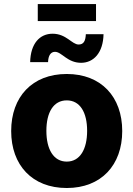

<svg xmlns="http://www.w3.org/2000/svg" viewBox="-20 -918 659 948"><path d="M309.6 10.3C480 10.3 583.5 -103 583.5 -271C583.5 -439.5 480 -552.7 309.6 -552.7C138.7 -552.7 35.2 -439.5 35.2 -271C35.2 -103 138.7 10.3 309.6 10.3ZM309.6 -120.1C244.1 -120.1 209 -181.2 209 -272C209 -363.3 244.1 -422.4 309.6 -422.4C375 -422.4 410.2 -363.3 410.2 -272C410.2 -181.2 375 -120.1 309.6 -120.1ZM380.4 -607.9C442.4 -607.9 489.3 -657.7 491.2 -749H403.8C402.3 -715.8 393.1 -698.2 368.2 -698.2C335 -698.2 307.6 -751.5 239.7 -751.5C176.3 -751.5 130.9 -703.1 128.9 -611.3H217.3C218.3 -643.1 230 -662.1 251.5 -662.1C285.2 -662.1 312 -607.9 380.4 -607.9ZM454.1 -897.9H166.5V-814H454.1Z"/></svg>

Font: Inter ExtraBold
Style: Regular
Weight: 800
Designer: Rasmus Andersson
Foundry: rsms
Version: Version 4.001;git-9221beed3